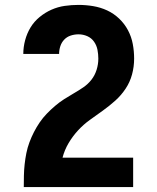

<svg xmlns="http://www.w3.org/2000/svg" viewBox="-20 -763 640 783"><path d="M77 0V-1Q77 -24 77.5 -47Q78 -70 80.5 -93Q83 -116 87.5 -138.5Q92 -161 100 -182.5Q108 -204 118.5 -224.5Q129 -245 142 -264Q155 -283 171 -299.5Q187 -316 204.5 -331Q222 -346 241.5 -358.5Q261 -371 281 -382.5Q301 -394 320 -407Q339 -420 353 -438Q367 -456 374 -478.5Q381 -501 381 -524Q381 -542 377.5 -560Q374 -578 363.5 -593Q353 -608 336 -615.5Q319 -623 300 -623Q284 -623 268.5 -618Q253 -613 242 -601.5Q231 -590 226 -574.5Q221 -559 221 -543Q221 -543 221 -543Q221 -543 221 -543Q221 -543 221 -543Q221 -543 221 -543H75Q75 -543 75 -543Q75 -543 75 -543Q75 -571 82.5 -599Q90 -627 104.5 -651Q119 -675 141.5 -693.5Q164 -712 190 -723.5Q216 -735 244 -739Q272 -743 300 -743Q330 -743 360 -738Q390 -733 417 -720.5Q444 -708 466 -687Q488 -666 502 -639.5Q516 -613 521.5 -583.5Q527 -554 527 -524Q527 -491 518.5 -459.5Q510 -428 492 -401Q474 -374 450 -352.5Q426 -331 399.5 -312Q373 -293 346.5 -274Q320 -255 298 -231Q276 -207 259.5 -179Q243 -151 235 -120H523V0Z"/></svg>

Font: Iosevka Custom Heavy Extended
Style: Regular
Weight: 900
Width: 7
Monospace: yes
Designer: Belleve Invis
Foundry: Belleve Invis
Version: Version 11.2.4; ttfautohint (v1.8.4)